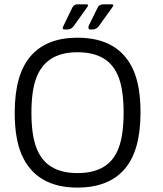

<svg xmlns="http://www.w3.org/2000/svg" viewBox="-20 -850 746 881"><path d="M335.3 10.8Q241.8 10.8 177.9 -26.2Q114 -63.2 80.8 -137.2Q47.5 -211.3 47.5 -333Q47.5 -508.3 120.8 -592.7Q194 -677 335.3 -677Q430.5 -677 494.5 -640Q558.5 -603 591.7 -529Q624.8 -455 624.8 -333.2Q624.8 -157.8 551.2 -73.5Q477.5 10.8 335.3 10.8ZM335.3 -55.8Q408.3 -55.8 455.5 -84.2Q502.7 -112.5 524.9 -172.3Q547.2 -232.2 547.2 -333.3Q547.2 -434.5 524.9 -493.8Q502.7 -553.2 455.5 -581.8Q408.3 -610.3 335.3 -610.3Q264 -610.3 216.8 -581.6Q169.7 -552.8 146.9 -493.5Q124.2 -434.2 124.2 -332.8Q124.2 -231.7 146.9 -172Q169.7 -112.3 216.8 -84.1Q264 -55.8 335.3 -55.8ZM386.2 -730 428.2 -815.3Q434.8 -830.2 454.7 -830.2H492.8Q504.5 -830.2 496.2 -817.5L435.2 -732.5Q423 -714.8 405 -714.8H392.3Q384.2 -714.8 386.2 -730ZM270.2 -729.2 311.8 -815.2Q319.5 -830.2 336 -830.2H374.8Q389.3 -830.2 381 -818.5L319.3 -731.7Q307.3 -714.8 289.7 -714.8H276.3Q262.8 -715 270.2 -729.2Z"/></svg>

Font: Vivano Light
Style: Regular
Weight: 300
Designer: Joe Prince, Josias Burgherr
Version: Version 2.064;September 19, 2022;FontCreator 14.0.0.2877 64-